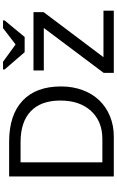

<svg xmlns="http://www.w3.org/2000/svg" viewBox="227 -994 768 1262"><g transform="rotate(-90 611.0 -363.0)"><path d="M673.8 -346.2V-345.2Q673.8 -268.6 649.7 -203.9Q625.5 -139.2 582.3 -94.2Q539.1 -49.3 478 -24.2Q417 1 345.2 1H338.9H82V-687H310.1Q485.8 -687 579.8 -598.9Q673.8 -510.7 673.8 -346.2ZM581.1 -350.1Q581.1 -478 510.7 -544.9Q440.4 -611.8 308.1 -611.8H174.8V-74.2H329.1Q443.8 -74.2 512.5 -148.4Q581.1 -222.7 581.1 -350.1ZM1171.9 1H763.2V-65.9L1058.1 -459H778.8V-526.9H1162.1V-460L866.2 -66.9H1171.9ZM1107.9 -716.8 999 -585H898.9L785.2 -716.8V-727.1H835.9L949.2 -645H950.2L1057.1 -727.1H1107.9Z"/></g></svg>

Font: Libra Sans Modern
Style: Regular
Weight: 400
Foundry: Stefan Peev, Context Ltd
Version: Version 1.000